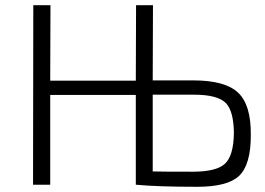

<svg xmlns="http://www.w3.org/2000/svg" viewBox="-20 -710 1018 738"><path d="M723 -401Q845 -401 895 -354Q945 -307 944 -193Q945 -77 898 -33Q853 8 738 8Q587 8 502 0V-345H173V0H107L108 -690H174L173 -400H502L503 -690H568L567 -401ZM567 -51Q605 -50 720 -50Q811 -50 844 -80Q878 -111 879 -199Q878 -282 849 -313Q817 -346 727 -346H567Z"/></svg>

Font: Taylor Sans Light
Style: Regular
Weight: 300
Italic angle: -8°
Designer: Natanael Gama
Version: Version 1.001 September 8, 2015